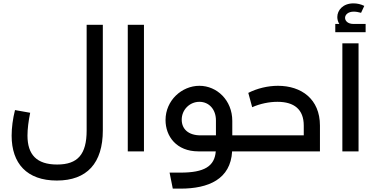

<svg xmlns="http://www.w3.org/2000/svg" viewBox="-20 -898 2221 1139"><path d="M494 -751V-124C494 18 441 78 319 78C197 78 143 19 143 -94C143 -132 149 -181 159 -229L69 -245C56 -194 49 -140 49 -93C49 71 139 173 317 173C496 173 590 70 590 -125V-751Z M834 0V-751H738V0Z M1358 -95V-181C1358 -303 1267 -389 1163 -389C1058 -389 962 -302 962 -186C962 -89 1027 0 1157 0H1260C1253 88 1193 126 1051 126H986L1005 221H1051C1217 221 1348 165 1357 0H1428C1443 0 1448 -20 1448 -48C1448 -77 1443 -95 1428 -95ZM1058 -188C1058 -247 1105 -294 1163 -294C1220 -294 1261 -249 1261 -184V-95H1170C1097 -95 1058 -133 1058 -188Z M1629 -389C1569 -389 1506 -374 1453 -347L1476 -262C1523 -283 1577 -294 1626 -294C1725 -294 1782 -249 1782 -153V-95H1428C1413 -95 1408 -77 1408 -47C1408 -20 1413 0 1428 0H1878V-153C1878 -311 1767 -389 1629 -389Z M2076 -756C2044 -756 2027 -774 2027 -792C2027 -810 2044 -829 2079 -829C2092 -829 2107 -826 2122 -822L2141 -863C2121 -873 2099 -878 2077 -878C2014 -878 1981 -837 1981 -797C1981 -783 1985 -768 1993 -756H1969V-707H2149V-756ZM2107 0V-641H2011V0Z"/></svg>

Font: UULA Sans Medium
Style: Regular
Weight: 500
Designer: Mohamed Gaber, Laura Garcia Mut
Foundry: Kief Type Foundry
Version: Version 3.006;hotconv 1.0.109;makeotfexe 2.5.65596